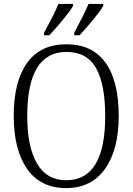

<svg xmlns="http://www.w3.org/2000/svg" viewBox="-20 -950 677 980"><path d="M50 -359Q50 -533 118 -628.5Q186 -724 319 -724Q451 -724 518.5 -630Q586 -536 586 -358Q586 -186 516 -88Q446 10 318 10Q186 10 118 -88.5Q50 -187 50 -359ZM517 -358Q517 -519 470.5 -602Q424 -685 319 -685Q119 -685 119 -358Q119 -202 168.5 -116Q218 -30 318 -30Q517 -30 517 -358ZM205 -783Q260 -884 278 -930H353V-920Q339 -895 301.5 -849.5Q264 -804 232 -770H205ZM359 -783Q409 -876 432 -930H507V-920Q493 -895 455.5 -849.5Q418 -804 386 -770H359Z"/></svg>

Font: Noto Serif NarrowLight
Style: Regular
Weight: 300
Width: 4
Designer: Monotype Design Team
Foundry: Monotype Imaging Inc.
Version: Version 1.001